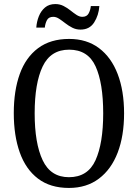

<svg xmlns="http://www.w3.org/2000/svg" viewBox="-20 -917 681 947"><path d="M320 10Q228 10 167.5 -36Q107 -82 77.5 -165Q48 -248 48 -359Q48 -470 77.5 -552Q107 -634 168 -679.5Q229 -725 321 -725Q408 -725 468.5 -679.5Q529 -634 560.5 -551.5Q592 -469 592 -358Q592 -247 560.5 -164.5Q529 -82 468 -36Q407 10 320 10ZM320 -43Q413 -43 451 -126.5Q489 -210 489 -358Q489 -507 451.5 -589.5Q414 -672 321 -672Q230 -672 190.5 -589.5Q151 -507 151 -358Q151 -210 190.5 -126.5Q230 -43 320 -43ZM377 -771Q355 -771 336.5 -780.5Q318 -790 302 -802.5Q286 -815 271.5 -824.5Q257 -834 243 -834Q220 -834 211.5 -817.5Q203 -801 201 -781H159Q161 -810 171.5 -836.5Q182 -863 202 -880Q222 -897 253 -897Q275 -897 293.5 -887.5Q312 -878 327.5 -865.5Q343 -853 357.5 -843.5Q372 -834 386 -834Q408 -834 417 -850.5Q426 -867 428 -887H470Q467 -842 444.5 -806.5Q422 -771 377 -771Z"/></svg>

Font: Noto Serif Georgian Condensed
Style: Regular
Weight: 400
Width: 3
Designer: Monotype Design Team, Akaki Razmadze
Foundry: Google LLC
Version: Version 2.003; ttfautohint (v1.8.4.7-5d5b)